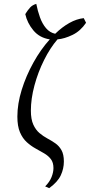

<svg xmlns="http://www.w3.org/2000/svg" viewBox="-20 -800 466 995"><path d="M140 -227Q140 -182 152.5 -154.5Q165 -127 184.5 -110.5Q204 -94 225.5 -82.5Q247 -71 266.5 -57.5Q286 -44 298.5 -22Q311 0 311 37Q311 74 295 108.5Q279 143 235 175L214 166Q237 143 247 118Q257 93 257 71Q257 42 243.5 24.5Q230 7 208.5 -5.5Q187 -18 163.5 -31Q140 -44 118.5 -63.5Q97 -83 83.5 -114.5Q70 -146 70 -196Q70 -262 92.5 -334.5Q115 -407 153 -475.5Q191 -544 238 -596Q185 -604 153 -642.5Q121 -681 111 -727Q124 -748 136 -761Q148 -774 168 -780Q175 -744 187 -710.5Q199 -677 218.5 -654Q238 -631 266 -625Q302 -660 339.5 -681Q377 -702 414 -706L426 -682Q397 -639 355.5 -619Q314 -599 278 -596Q240 -552 208.5 -489Q177 -426 158.5 -357Q140 -288 140 -227Z"/></svg>

Font: Bona Nova
Style: Italic
Weight: 400
Italic angle: -4°
Designer: Mateusz Machalski
Foundry: Capitalics
Version: Version 4.001; ttfautohint (v1.8.3)